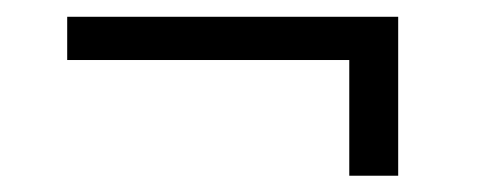

<svg xmlns="http://www.w3.org/2000/svg" viewBox="-20 -399 585 230"><path d="M457 -188.5H398.4V-327.1H60.5V-378.9H457Z"/></svg>

Font: RobotoInd Light
Style: Regular
Weight: 300
Designer: Google
Version: Version 2.001151; 2014